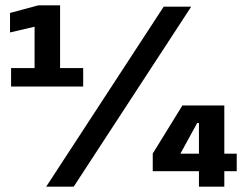

<svg xmlns="http://www.w3.org/2000/svg" viewBox="-20 -699 924 719"><path d="M21.5 -375V-444H109.5V-599L17.5 -577.5V-650.5L123.5 -679H205V-444H291.5V-375ZM153 0 593 -674H696L256 0ZM725 0V-58H552V-124L663 -304H820V-123.5H866.5V-58H820V0ZM655.5 -123.5H725V-238.5H718.5Z"/></svg>

Font: Anybody Black
Style: Regular
Weight: 900
Designer: Tyler Finck
Foundry: Etcetera Type Company
Version: Version 1.010; ttfautohint (v1.8.3) -l 8 -r 50 -G 200 -x 14 